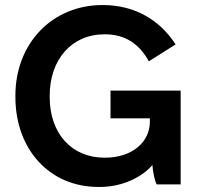

<svg xmlns="http://www.w3.org/2000/svg" viewBox="-20 -731 792 761"><path d="M370 10H377C459 10 540 -25 584 -77C586 -49 593 -15 601 0H696V-372H418V-262H574V-248C574 -170 506 -106 396 -106H394C264 -106 177 -202 177 -346V-352C177 -495 264 -595 394 -595H396C476 -595 532 -557 570 -488L676 -555C614 -651 515 -711 388 -711H386C187 -711 41 -559 41 -352V-347C41 -139 176 10 370 10Z"/></svg>

Font: Fixel Display SemiBold
Style: Regular
Weight: 600
Designer: AlfaBravo + MacPaw
Foundry: Kyrylo Tkachov, Marchela Mozhyna, Serhii Makarenko, Maria Weinstein, Zakhar Kryvoshyya
Version: Version 1.211